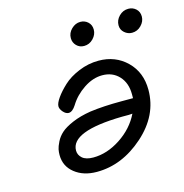

<svg xmlns="http://www.w3.org/2000/svg" viewBox="-95 -698 756 791"><g transform="rotate(-15 283.5 -303.0)"><path d="M91.8 -102.1Q91.8 -114.3 94 -125.7Q96.2 -137.2 105.7 -156.5Q115.2 -175.8 132.1 -190.9Q148.9 -206.1 182.4 -220.5Q215.8 -234.9 261.2 -242.2Q318.4 -250 395 -250H444.8V-267.1Q444.8 -314.9 417.5 -344.5Q390.1 -374 346.2 -374Q306.2 -374 267.1 -347.9Q228 -321.8 205.1 -284.2Q189.9 -260.3 173.8 -259.8Q161.6 -259.8 150.4 -272.5Q139.2 -285.2 139.2 -296.9Q139.2 -310.1 154.5 -332Q169.9 -354 195.6 -377.9Q221.2 -401.9 262.2 -418.9Q303.2 -436 347.2 -436Q418.9 -436 467 -388.9Q515.1 -341.8 515.1 -267.1Q515.1 -158.2 423.1 -76.7Q331.1 4.9 223.1 4.9Q166 4.9 128.9 -24.7Q91.8 -54.2 91.8 -102.1ZM162.1 -102.1Q162.1 -83 177.5 -69.6Q192.9 -56.2 224.1 -56.2Q283.2 -56.2 340.6 -94Q397.9 -131.8 425.8 -189L410.2 -188H380.9Q162.1 -184.1 162.1 -102.1ZM261.2 -555.2Q261.2 -577.1 278.1 -593.5Q294.9 -609.9 315.9 -609.9Q335 -609.9 348.4 -597.4Q361.8 -585 361.8 -564.9Q361.8 -543.9 345.5 -526.9Q329.1 -509.8 306.2 -509.8Q287.1 -509.8 274.2 -522.9Q261.2 -536.1 261.2 -555.2ZM464.8 -555.2Q464.8 -577.1 481.4 -594Q498 -610.8 521 -610.8Q540 -610.8 553.5 -598.4Q566.9 -585.9 566.9 -565.9Q566.9 -544.9 550.5 -528.1Q534.2 -511.2 511.2 -511.2Q493.2 -511.2 479 -523.7Q464.8 -536.1 464.8 -555.2Z"/></g></svg>

Font: CMU Typewriter Text Variable Width
Style: Italic
Weight: 500
Italic angle: -14.04°
Version: Version 0.7.0